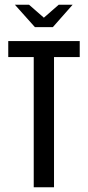

<svg xmlns="http://www.w3.org/2000/svg" viewBox="-20 -794 373 814"><path d="M43 -774H103L166 -719L229 -774H288L204 -679H128ZM123 -552H15V-620H318V-552H209V0H123Z"/></svg>

Font: Smooch Sans SemiBold
Style: Bold
Weight: 600
Designer: Robert E. Leuschke
Foundry: Robert E. Leuschke
Version: Version 1.010; ttfautohint (v1.8.3)